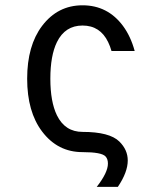

<svg xmlns="http://www.w3.org/2000/svg" viewBox="-20 -567 626 728"><path d="M346.7 141.6Q389.2 87.4 389.2 53.2Q389.2 36.1 380.4 26.4Q365.7 9.8 293 9.8Q198.7 9.8 139.6 -68.4Q83 -143.1 83 -268.6Q83 -394 139.6 -468.8Q198.7 -546.9 293 -546.9Q388.2 -546.9 446.3 -468.8Q475.6 -429.2 490.7 -373.5H402.8Q397.5 -392.1 390.1 -407.2Q359.9 -470.2 293 -470.2Q226.6 -470.2 195.8 -407.2Q170.9 -356 170.9 -268.6Q170.9 -181.2 195.8 -129.9Q226.6 -66.9 293 -66.9Q395.5 -66.9 432.6 -30.3Q464.4 1 464.4 41.5Q464.4 85.9 426.8 141.6Z"/></svg>

Font: Consola Mono
Style: Book
Weight: 400
Monospace: yes
Designer: Wojciech Kalinowski "wmk69" (wmk69@o2.pl)
Foundry: Wojciech Kalinowski "wmk69" (wmk69@o2.pl)
Version: Version 2.1.0